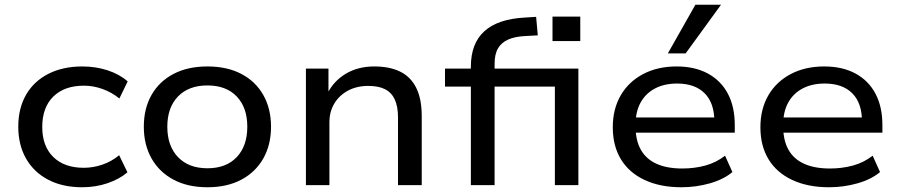

<svg xmlns="http://www.w3.org/2000/svg" viewBox="-20 -780 3789 809"><path d="M326 9Q244 9 183.5 -22.5Q123 -54 90 -111.5Q57 -169 57 -246Q57 -324 90 -381Q123 -438 184 -469Q245 -500 327 -500Q384 -500 434 -483.5Q484 -467 518 -437L483 -365Q451 -391 412 -405Q373 -419 334 -419Q251 -419 204.5 -373Q158 -327 158 -245Q158 -164 204.5 -118.5Q251 -73 333 -73Q373 -73 412 -86.5Q451 -100 482 -126L517 -54Q483 -25 433 -8Q383 9 326 9Z M854 9Q771 9 711 -23Q651 -55 618.5 -112.5Q586 -170 586 -246Q586 -323 618.5 -380Q651 -437 711 -468.5Q771 -500 854 -500Q937 -500 997 -468.5Q1057 -437 1089.5 -379.5Q1122 -322 1122 -246Q1122 -170 1089.5 -112.5Q1057 -55 997 -23Q937 9 854 9ZM854 -71Q933 -71 977.5 -118Q1022 -165 1022 -246Q1022 -327 977.5 -373.5Q933 -420 854 -420Q775 -420 730 -373.5Q685 -327 685 -246Q685 -165 730 -118Q775 -71 854 -71Z M1269 0V-491H1364V-383H1358Q1385 -438 1436.5 -469Q1488 -500 1557 -500Q1621 -500 1665.5 -478.5Q1710 -457 1733.5 -410.5Q1757 -364 1757 -290V0H1657V-285Q1657 -331 1643.5 -360.5Q1630 -390 1602.5 -404Q1575 -418 1532 -418Q1483 -418 1446 -398Q1409 -378 1388.5 -343.5Q1368 -309 1368 -265V0Z M1964 0V-415H1855V-491H1989L1964 -466V-499Q1964 -597 2021 -648.5Q2078 -700 2191 -706L2239 -709L2246 -631L2191 -628Q2150 -626 2121.5 -613.5Q2093 -601 2078.5 -576.5Q2064 -552 2064 -511V-473L2046 -491H2417V0H2318V-415H2064V0ZM2308 -607V-710H2425V-607Z M2851 9Q2762 9 2696.5 -21.5Q2631 -52 2596.5 -108.5Q2562 -165 2562 -244Q2562 -320 2595 -377.5Q2628 -435 2689 -467.5Q2750 -500 2831 -500Q2908 -500 2963 -470Q3018 -440 3047 -385Q3076 -330 3076 -253V-221H2637V-285H3010L2990 -268Q2990 -346 2949 -387Q2908 -428 2833 -428Q2779 -428 2739.5 -407Q2700 -386 2679 -347.5Q2658 -309 2658 -256V-247Q2658 -189 2680 -149.5Q2702 -110 2746 -90Q2790 -70 2855 -70Q2906 -70 2952 -82.5Q2998 -95 3035 -124L3066 -55Q3029 -24 2971 -7.5Q2913 9 2851 9ZM2794 -555 2910 -760H3018L2869 -555Z M3473 9Q3384 9 3318.5 -21.5Q3253 -52 3218.5 -108.5Q3184 -165 3184 -244Q3184 -320 3217 -377.5Q3250 -435 3311 -467.5Q3372 -500 3453 -500Q3530 -500 3585 -470Q3640 -440 3669 -385Q3698 -330 3698 -253V-221H3259V-285H3632L3612 -268Q3612 -346 3571 -387Q3530 -428 3455 -428Q3401 -428 3361.5 -407Q3322 -386 3301 -347.5Q3280 -309 3280 -256V-247Q3280 -189 3302 -149.5Q3324 -110 3368 -90Q3412 -70 3477 -70Q3528 -70 3574 -82.5Q3620 -95 3657 -124L3688 -55Q3651 -24 3593 -7.5Q3535 9 3473 9Z"/></svg>

Font: Nunito Sans 10pt SemiExpanded Medium
Style: Regular
Weight: 500
Width: 6
Designer: Vernon Adams
Foundry: Vernon Adams
Version: Version 3.101;gftools[0.9.27]